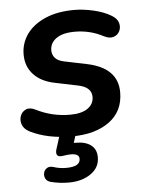

<svg xmlns="http://www.w3.org/2000/svg" viewBox="-51 -541 590 777"><g transform="rotate(-5 244.0 -152.0)"><path d="M226 10Q127 10 57 -25Q34 -37 27.5 -55.5Q21 -74 27.5 -91Q34 -108 50.5 -115Q67 -122 90 -110Q154 -78 226 -78Q273 -78 298 -95.5Q323 -113 323 -142Q323 -182 268 -193L176 -212Q121 -223 90.5 -255.5Q60 -288 60 -337Q60 -382 85.5 -418.5Q111 -455 160.5 -477Q210 -499 280 -499Q316 -499 357.5 -489.5Q399 -480 429 -462Q451 -449 456 -431Q461 -413 453.5 -397.5Q446 -382 429 -376.5Q412 -371 389 -383Q336 -411 274 -411Q225 -411 199 -392.5Q173 -374 173 -344Q173 -326 184.5 -313Q196 -300 221 -295L313 -276Q436 -250 436 -151Q436 -74 378.5 -32Q321 10 226 10ZM197 195Q160 195 125 186Q109 182 103.5 170.5Q98 159 101 147Q104 135 114.5 128.5Q125 122 141 127Q165 135 192 135Q249 135 249 103Q249 82 215 82Q202 82 185 85Q167 88 161 82Q154 75 158 59L183 -20H249L231 37Q236 37 240 37Q279 37 301 54Q323 71 323 103Q323 145 287 170Q251 195 197 195Z"/></g></svg>

Font: Nunito
Style: Bold Italic
Weight: 700
Italic angle: -9°
Designer: Vernon Adams
Foundry: Vernon Adams
Version: Version 3.601; ttfautohint (v1.8.2.53-6de2)